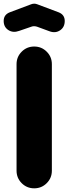

<svg xmlns="http://www.w3.org/2000/svg" viewBox="-28 -1016 372 1044"><path d="M241 -846 173 -871Q156 -876 143 -871L76 -848Q43 -836 17.5 -852.5Q-8 -869 -8 -902Q-8 -936 25 -949L142 -993Q158 -999 174 -993L291 -949Q324 -936 324 -902Q324 -868 298.5 -851Q273 -834 241 -846ZM62 -88V-667Q62 -707 90 -735Q118 -763 158 -763Q198 -763 226 -735Q254 -707 254 -667V-88Q254 -48 226 -20Q198 8 158 8Q118 8 90 -20Q62 -48 62 -88Z"/></svg>

Font: Jellee Roman
Style: Regular
Weight: 400
Designer: Alfredo Marco Pradil
Foundry: Alfredo Marco Pradil
Version: Version 1.016;PS 001.016;hotconv 1.0.88;makeotf.lib2.5.64775